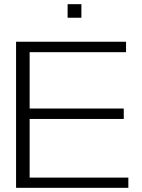

<svg xmlns="http://www.w3.org/2000/svg" viewBox="-20 -900 680 920"><path d="M57 0V-700H584V-650H122V-380H573V-330H122V-49H595V0ZM304 -815V-880H370V-815Z"/></svg>

Font: Panamera
Style: Regular
Weight: 400
Designer: Bastien Sozeau
Foundry: NBR — Bastien Sozeau
Version: Version 3.002; ttfautohint (v1.8.4.7-5d5b);gftools[0.9.33]